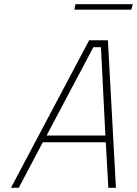

<svg xmlns="http://www.w3.org/2000/svg" viewBox="-20 -891 650 911"><path d="M333 -845 338 -871H610L603 -845ZM32 0 403 -700H492L530 0H494L482 -216H183L69 0ZM423 -667 201 -248H480L459 -667Z"/></svg>

Font: Titillium Web ExtraLight
Style: Italic
Weight: 275
Italic angle: -13°
Version: Version 1.002;PS 57.000;hotconv 1.0.70;makeotf.lib2.5.55311